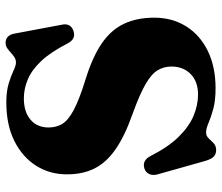

<svg xmlns="http://www.w3.org/2000/svg" viewBox="-72 -683 772 668"><g transform="rotate(90 314.0 -349.0)"><path d="M336 15Q298 15 270.8 6.8Q243.5 -1.5 225.8 -10Q208 -18.5 197.5 -18.5Q187 -18.5 178.8 -13Q170.5 -7.5 163 -0.5Q155.5 6.5 147.5 12Q139.5 17.5 129 17.5Q116.5 17.5 108 9.8Q99.5 2 96.5 -15.5L65 -183.5Q63.5 -196 69 -205Q74.5 -214 87.5 -218.5Q102 -223.5 112.8 -218.2Q123.5 -213 131.5 -197.5Q161.5 -139 192.5 -106.2Q223.5 -73.5 256 -59.8Q288.5 -46 322.5 -46Q369 -46 396.2 -69Q423.5 -92 423.5 -132.5Q423.5 -159 411 -179.8Q398.5 -200.5 361.8 -220Q325 -239.5 253.5 -261.5Q176.5 -285.5 130 -317.8Q83.5 -350 62.5 -394.8Q41.5 -439.5 41.5 -500Q41.5 -562.5 71.8 -610.8Q102 -659 157.2 -686Q212.5 -713 287 -713Q330 -713 359 -705Q388 -697 407.8 -688.5Q427.5 -680 441 -680Q453 -680 461 -688.8Q469 -697.5 478.2 -706.2Q487.5 -715 502.5 -715Q516 -715 525 -706.5Q534 -698 540.5 -675L587 -510Q591 -494.5 585.5 -482.2Q580 -470 566.5 -465.5Q552 -461 541.2 -466.5Q530.5 -472 523.5 -485.5Q491.5 -548.5 455.8 -584.8Q420 -621 382.8 -636.5Q345.5 -652 309 -652Q263.5 -652 237.5 -626.2Q211.5 -600.5 211.5 -559.5Q211.5 -534 223.8 -512.5Q236 -491 271.8 -470Q307.5 -449 377 -424Q454.5 -396.5 500.2 -364.5Q546 -332.5 566.5 -291Q587 -249.5 586.5 -194.5Q586.5 -136.5 556.8 -89Q527 -41.5 471 -13.2Q415 15 336 15Z"/></g></svg>

Font: Fraunces
Style: Bold
Weight: 700
Version: Version 1.000;[b76b70a41]